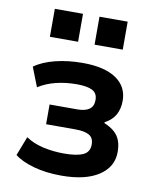

<svg xmlns="http://www.w3.org/2000/svg" viewBox="-83 -796 717 872"><g transform="rotate(10 275.0 -360.5)"><path d="M259 10Q188 10 131 -6Q74 -22 43 -47L77 -135Q111 -112 157 -101.5Q203 -91 254 -91Q312 -91 341.5 -104.5Q371 -118 371 -153Q371 -184 349.5 -196Q328 -208 287 -208H151V-299H280Q315 -299 334 -312.5Q353 -326 353 -355Q353 -386 329.5 -398.5Q306 -411 257 -411Q207 -411 162 -400Q117 -389 81 -366L46 -455Q83 -482 141 -496.5Q199 -511 267 -511Q368 -511 421.5 -474.5Q475 -438 475 -373Q475 -336 460 -308.5Q445 -281 411 -263V-259Q440 -247 458.5 -230.5Q477 -214 485 -191.5Q493 -169 493 -140Q493 -71 431.5 -30.5Q370 10 259 10ZM305 -602V-731H435V-602ZM99 -602V-731H229V-602Z"/></g></svg>

Font: Nunito Sans 7pt SemiCondensed
Style: Bold
Weight: 700
Width: 4
Designer: Vernon Adams
Foundry: Vernon Adams
Version: Version 3.101;gftools[0.9.27]